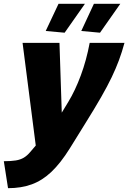

<svg xmlns="http://www.w3.org/2000/svg" viewBox="-76 -750 671 1004"><path d="M-56 93Q-18 93 6.5 89Q31 85 48.5 74.5Q66 64 82 45L111 11L42 -526H235L247 -161L281 -217Q317 -276 346.5 -355.5Q376 -435 393 -526H575Q562 -478 546 -435Q530 -392 508 -346Q486 -300 452.5 -241.5Q419 -183 369 -103L289 26Q241 103 193 148.5Q145 194 90 214Q35 234 -34 234ZM262 -579 163 -588 230 -730H368ZM447 -579 349 -588 415 -730H553Z"/></svg>

Font: Raleway Black
Style: Italic
Weight: 900
Italic angle: -12°
Designer: Matt McInerney, Pablo Impallari, Rodrigo Fuenzalida
Foundry: Matt McInerney, Pablo Impallari, Rodrigo Fuenzalida
Version: Version 4.101;RELEASE